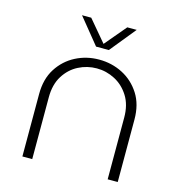

<svg xmlns="http://www.w3.org/2000/svg" viewBox="-105 -792 826 885"><g transform="rotate(15 308.5 -350.0)"><path d="M81 0V-298Q81 -370 113 -420Q145 -470 196.5 -496.5Q248 -523 308 -523Q369 -523 420.5 -496.5Q472 -470 504 -420Q536 -370 536 -298V0H488V-295Q488 -355 462 -396.5Q436 -438 395 -459.5Q354 -481 308 -481Q262 -481 221 -460Q180 -439 154 -397.5Q128 -356 128 -295V0ZM278 -577 178 -700H222L308 -598L394 -700H439L339 -577Z"/></g></svg>

Font: MuseoModerno ExtraLight
Style: Regular
Weight: 200
Designer: Pablo Cosgaya, Héctor Gatti, Marcela Romero, and the Authors of The MuseoModerno Project.
Foundry: Omnibus-Type Team
Version: Version 1.001